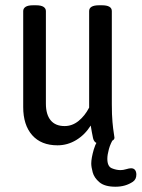

<svg xmlns="http://www.w3.org/2000/svg" viewBox="-20 -544 537 728"><path d="M198 7Q136 7 102 -31.5Q68 -70 68 -138V-502Q68 -512 77 -518Q86 -524 106 -524H116Q136 -524 145 -518Q154 -512 154 -502V-151Q154 -110 172 -88Q190 -66 225 -66Q254 -66 278 -85.5Q302 -105 318 -136V-502Q318 -524 356 -524H366Q404 -524 404 -502V-149Q404 -108 406.5 -81Q409 -54 411.5 -39.5Q414 -25 414 -22Q414 -15 406.5 -11Q399 -7 389 -4.5Q379 -2 369.5 -1Q360 0 356 0Q337 0 332.5 -21.5Q328 -43 324 -68Q302 -33 269 -13Q236 7 198 7ZM418 164Q377 164 357 147Q337 130 331.5 109.5Q326 89 326 76Q326 56 335.5 23Q345 -10 370 -39L413 -23Q399 -1 393 21Q387 43 387 58Q387 87 404 94Q421 101 437 101Q447 101 458.5 97.5Q470 94 477 94Q487 94 492 100.5Q497 107 497 118Q497 136 484 145Q456 164 418 164Z"/></svg>

Font: Asap Condensed VF Beta
Style: Regular
Weight: 400
Designer: Pablo Cosgaya
Foundry: Omnibus-Type
Version: Version 1.008